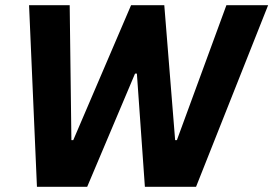

<svg xmlns="http://www.w3.org/2000/svg" viewBox="-20 -720 1053 740"><path d="M92 -700H248.6L255.2 -180H262.4L485.2 -700H613.2L655 -180H661.8L852.6 -700H1013.4L735.6 0H538.4L507.6 -436.2H500.4L316 0H122.4Z"/></svg>

Font: Fixel Italic Variable 20240409 Display Thin
Style: Italic
Weight: 100
Italic angle: -10°
Designer: AlfaBravo + MacPaw
Foundry: Kyrylo Tkachov, Marchela Mozhyna, Serhii Makarenko, Maria Weinstein, Zakhar Kryvoshyya
Version: Version 1.211;Glyphs 3.2 (3225)